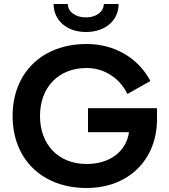

<svg xmlns="http://www.w3.org/2000/svg" viewBox="-20 -930 847 960"><path d="M420 -269H625C611 -172 529 -110 413 -110C273 -110 180 -206 180 -350C180 -494 273 -590 413 -590C502 -590 579 -539 617 -460L732 -525C672 -639 554 -710 413 -710C191 -710 43 -566 43 -350C43 -134 191 10 413 10C624 10 765 -133 765 -334V-389H420ZM573 -910H499C499 -873 463 -843 410 -843C355 -843 319 -873 319 -910H248C248 -829 313 -770 410 -770C508 -770 573 -829 573 -910Z"/></svg>

Font: Gully SemiBold
Style: Regular
Weight: 600
Designer: jaikishan Patel
Foundry: MagicType
Version: Version 1.000;Glyphs 3.2 (3242)